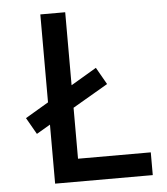

<svg xmlns="http://www.w3.org/2000/svg" viewBox="-52 -760 703 807"><g transform="rotate(-5 300.0 -357.0)"><path d="M148 0V-249L90 -215L50 -285L148 -343V-714H253V-406L361 -470L402 -398L253 -311V-96H560V0Z"/></g></svg>

Font: Noto Sans Mono Medium
Style: Regular
Weight: 500
Designer: Monotype Design Team
Foundry: Monotype Imaging Inc.
Version: Version 2.014